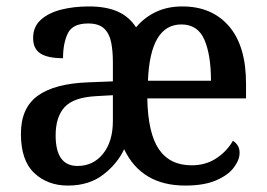

<svg xmlns="http://www.w3.org/2000/svg" viewBox="-20 -567 829 597"><path d="M191 10Q128 10 86.5 -29Q45 -68 45 -151Q45 -231 97 -269Q149 -307 254 -311L331 -314V-373Q331 -409 325.5 -436Q320 -463 303.5 -478.5Q287 -494 254 -494Q206 -494 191 -463.5Q176 -433 176 -386Q129 -386 106 -400.5Q83 -415 83 -449Q83 -484 107 -505.5Q131 -527 170 -537Q209 -547 257 -547Q309 -547 345 -531.5Q381 -516 403 -482Q429 -513 465 -530Q501 -547 547 -547Q639 -547 692 -485.5Q745 -424 745 -307V-261H438Q440 -153 474 -103Q508 -53 576 -53Q620 -53 653 -75Q686 -97 704 -129Q712 -125 718.5 -115.5Q725 -106 725 -92Q725 -70 707 -46Q689 -22 651.5 -6Q614 10 556 10Q420 10 366 -103Q345 -58 301 -24Q257 10 191 10ZM636 -316Q636 -396 615.5 -443.5Q595 -491 544 -491Q447 -491 440 -316ZM221 -51Q270 -51 300.5 -89Q331 -127 331 -191V-271L278 -268Q208 -264 180.5 -233.5Q153 -203 153 -146Q153 -51 221 -51Z"/></svg>

Font: Noto Serif Thai SemiCondensed Medium
Style: Regular
Weight: 500
Width: 4
Designer: Monotype Design Team
Foundry: Monotype Imaging Inc.
Version: Version 2.002; ttfautohint (v1.8.4.7-5d5b)